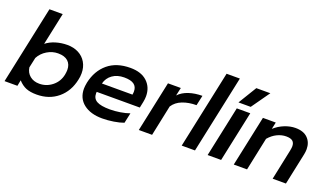

<svg xmlns="http://www.w3.org/2000/svg" viewBox="-71 -1218 2926 1712"><g transform="rotate(20 1392.5 -362.0)"><path d="M143 -56 132 0H10L167 -739H293L228 -433Q267 -464 319.5 -479.5Q372 -495 427 -495Q487 -495 533.5 -471Q580 -447 606 -402.5Q632 -358 632 -300Q632 -268 625 -239Q601 -122 519 -53.5Q437 15 318 15Q257 15 217 -1.5Q177 -18 143 -56ZM497 -239Q502 -266 502 -285Q502 -337 470 -366.5Q438 -396 375 -396Q321 -396 272 -366.5Q223 -337 197 -288L176 -191Q183 -142 218.5 -113Q254 -84 308 -84Q376 -84 429.5 -127Q483 -170 497 -239Z M698 -180Q698 -202 705 -239Q731 -358 812.5 -426.5Q894 -495 1026 -495Q1129 -495 1185.5 -442Q1242 -389 1242 -304Q1242 -278 1236 -249L1224 -191H815L814 -177Q814 -128 853 -106Q892 -84 978 -84Q1024 -84 1074 -92Q1124 -100 1163 -114L1142 -17Q1105 -3 1049.5 6Q994 15 941 15Q830 15 764 -36.5Q698 -88 698 -180ZM1123 -277Q1126 -294 1126 -308Q1126 -352 1096 -374Q1066 -396 1003 -396Q937 -396 892 -364Q847 -332 833 -277Z M1386 -480H1508L1491 -403Q1528 -442 1586 -461Q1644 -480 1713 -480L1692 -384Q1619 -384 1560.5 -361.5Q1502 -339 1471 -291L1410 0H1284Z M1848 -739H1974L1817 0H1691Z M2141 -709H2274L2151 -535H2035ZM2039 -480H2167L2065 0H1937Z M2287 -480H2409L2395 -415Q2437 -453 2489.5 -474Q2542 -495 2592 -495Q2669 -495 2709 -454.5Q2749 -414 2749 -350Q2749 -330 2744 -303L2680 0H2554L2615 -291Q2620 -316 2620 -331Q2620 -364 2601 -380Q2582 -396 2540 -396Q2497 -396 2454.5 -375.5Q2412 -355 2377 -314L2311 0H2185Z"/></g></svg>

Font: Prompt Medium
Style: Italic
Weight: 500
Italic angle: -12°
Designer: Katatrad Team
Foundry: CadsonDemak
Version: Version 1.001